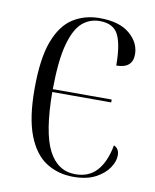

<svg xmlns="http://www.w3.org/2000/svg" viewBox="-68 -597 534 661"><g transform="rotate(10 198.5 -267.0)"><path d="M232 10Q179 10 137.5 -16.5Q96 -43 72.5 -103.5Q49 -164 49 -265Q49 -372 72 -432.5Q95 -493 135.5 -518.5Q176 -544 228 -544Q297 -544 333 -513.5Q369 -483 369 -442Q369 -393 312 -393Q312 -466 295 -500Q278 -534 230 -534Q195 -534 169 -511.5Q143 -489 127.5 -433Q112 -377 111 -275H317V-265H111Q112 -124 144 -62Q176 0 238 0Q285 0 313 -31Q341 -62 352 -121Q371 -113 371 -89Q371 -68 355.5 -45Q340 -22 309.5 -6Q279 10 232 10Z"/></g></svg>

Font: Noto Serif Display Condensed Light
Style: Regular
Weight: 300
Width: 3
Designer: Monotype Design Team
Foundry: Monotype Imaging Inc.
Version: Version 2.009